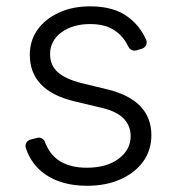

<svg xmlns="http://www.w3.org/2000/svg" viewBox="-20 -574 553 605"><path d="M122.2 -24.9Q79.2 -54.7 61.4 -107.6Q60.4 -110.8 60.4 -114Q60.4 -121.1 64.8 -126.8Q69.2 -132.5 76.3 -134.2L97.3 -139.6Q100.9 -140.3 102.3 -140.3Q108.7 -140.3 114.2 -136.5Q119.7 -132.8 121.8 -126.4Q135.3 -90.2 162.6 -70.3Q197.8 -45.5 253.2 -45.5Q316.1 -45.5 354 -73.9Q391.7 -102.3 391.7 -144.9Q391.7 -177.6 369.7 -200.6Q347.3 -223 302.6 -233.7L213.4 -255Q142.8 -272 108 -309.3Q73.9 -346.2 73.9 -400.9Q73.9 -446.4 98.4 -480.5Q122.5 -514.6 166.2 -534.4Q208.5 -554 264.2 -554Q339.5 -554 384.2 -519.9Q420.8 -492.5 440.3 -449.2Q442.1 -445.7 442.1 -440.3Q442.1 -433.6 438 -428.1Q433.9 -422.6 427.2 -420.5L409.1 -415.1Q405.5 -414.4 403.8 -414.4Q397.7 -414.4 392.6 -417.6Q387.4 -420.8 384.6 -426.5Q377.8 -441.1 367.2 -454.5Q351.2 -474.8 326.3 -486.5Q301.5 -498.2 264.2 -498.2Q209.2 -498.2 173.3 -471.9Q137.8 -445.3 137.8 -403.8Q137.8 -368.3 161.9 -346.6Q186.1 -324.9 237.2 -312.1L320 -291.9Q388.5 -274.9 422.9 -238.6Q457 -202.4 457 -147.7Q457 -101.6 431.5 -65.3Q405.5 -29.5 360.1 -9.2Q314.6 11.4 254.3 11.4Q174.4 11.4 122.2 -24.9Z"/></svg>

Font: DeltaSans Light
Style: Regular
Weight: 300
Designer: Rasmus Andersson
Foundry: rsms
Version: Version 3.012